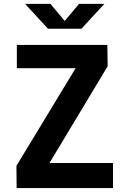

<svg xmlns="http://www.w3.org/2000/svg" viewBox="-20 -959 660 979"><path d="M527.3 -730 529 -621.3 216 -100.7 196.2 -128H556.2V0H64.8L63.8 -113.5L373.4 -624.1L398.5 -611.1H65.9V-729.9ZM224.8 -812.5H395.2L512.2 -939.4H383L310 -852.1L237 -939.4H107.8Z"/></svg>

Font: Monaspace Neon Var
Style: Regular
Weight: 400
Designer: Riley Cran and the Lettermatic Team
Version: Version 1.000 (Monaspace Neon Var)